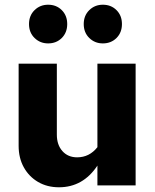

<svg xmlns="http://www.w3.org/2000/svg" viewBox="-20 -786 658 814"><path d="M230 8Q180 8 141.5 -14.5Q103 -37 81 -76.5Q59 -116 59 -168V-516H221V-215Q221 -172 244.5 -145.5Q268 -119 307 -119Q359 -119 393 -162V-516H555V0H393V-84Q332 8 230 8ZM184 -602Q150 -602 126.5 -625Q103 -648 103 -684Q103 -720 126.5 -743Q150 -766 184 -766Q219 -766 242 -743Q265 -720 265 -684Q265 -648 242 -625Q219 -602 184 -602ZM416 -602Q382 -602 358.5 -625Q335 -648 335 -684Q335 -720 358.5 -743Q382 -766 416 -766Q451 -766 474 -743Q497 -720 497 -684Q497 -648 474 -625Q451 -602 416 -602Z"/></svg>

Font: Red Hat Text VF
Style: Regular
Weight: 400
Designer: Pentagram, MCKL
Foundry: Pentagram, MCKL
Version: Version 1.023